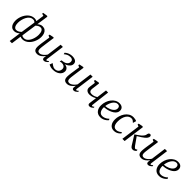

<svg xmlns="http://www.w3.org/2000/svg" viewBox="386 -2602 4641 4641"><g transform="rotate(45 2707.0 -281.0)"><path d="M291.5 254 334 -51Q320 -35.5 298.2 -21.8Q276.5 -8 250.2 1Q224 10 194 10Q140.5 10 106.2 -17Q72 -44 55.8 -90.2Q39.5 -136.5 39.5 -195Q39.5 -244 52.5 -295.2Q65.5 -346.5 90.5 -394Q115.5 -441.5 151.2 -479.2Q187 -517 232.5 -539Q278 -561 333 -561Q352.5 -561 371.2 -556Q390 -551 407.5 -542L437 -752L377 -769L384 -799.5L499 -816.5L519 -805L476 -503Q498.5 -527 531.5 -544Q564.5 -561 604.5 -561Q658.5 -561 693.8 -534.2Q729 -507.5 746.5 -461Q764 -414.5 764 -354Q764 -307 751 -256.2Q738 -205.5 713.8 -158.2Q689.5 -111 653.8 -72.8Q618 -34.5 572.5 -12.2Q527 10 472.5 10Q455 10 437.2 5.5Q419.5 1 403.5 -5.5L367.5 254ZM342 -109.5 398 -483Q384 -500.5 365.2 -508.2Q346.5 -516 323.5 -516Q273.5 -516 235 -486Q196.5 -456 171 -408.2Q145.5 -360.5 132.5 -305.8Q119.5 -251 119.5 -201Q119.5 -152 130.2 -116.8Q141 -81.5 161.5 -62.8Q182 -44 210.5 -44Q252.5 -44 287.8 -65.5Q323 -87 342 -109.5ZM468 -446.5 412 -60.5Q425.5 -47 443 -41Q460.5 -35 481.5 -35Q521.5 -35 553.5 -54.8Q585.5 -74.5 609.8 -108Q634 -141.5 650.2 -182.5Q666.5 -223.5 674.5 -266.8Q682.5 -310 682.5 -349Q682.5 -424 658.2 -465.5Q634 -507 590 -507Q551.5 -507 520 -488Q488.5 -469 468 -446.5Z M978 10Q943 10 917.2 -2Q891.5 -14 877.2 -41.8Q863 -69.5 863 -117.5Q863 -134 864.5 -156Q866 -178 869 -202.5Q872 -227 875 -250.5Q878 -274 881.5 -293.5L910 -482.5L859 -505.5L864.5 -537L973.5 -558.5L992 -548.5L956 -289Q953.5 -268.5 950.8 -247.8Q948 -227 945.2 -206.8Q942.5 -186.5 940.8 -167Q939 -147.5 939 -130Q939 -95.5 947.8 -76.8Q956.5 -58 972.5 -51Q988.5 -44 1010 -44Q1038.5 -44 1069.2 -61.8Q1100 -79.5 1127.8 -107.5Q1155.5 -135.5 1174.5 -167L1226 -553.5H1302L1238 -78.5Q1235.5 -60.5 1239.2 -51.2Q1243 -42 1251 -42Q1261 -42 1274 -50Q1287 -58 1304.5 -75.5L1316 -54Q1311.5 -46.5 1296.2 -31.2Q1281 -16 1258.5 -3.5Q1236 9 1209.5 9Q1181.5 9 1169.5 -9Q1157.5 -27 1161.5 -55Q1161.5 -57 1162.2 -63Q1163 -69 1164.2 -77.5Q1165.5 -86 1166.5 -94.5Q1167.5 -103 1168.5 -109.5L1167.5 -110Q1151 -87 1131 -65.5Q1111 -44 1087 -27Q1063 -10 1035.8 0Q1008.5 10 978 10Z M1517 8Q1471 8 1439.8 -0.5Q1408.5 -9 1392.2 -17.8Q1376 -26.5 1375 -27L1403 -103Q1422 -89 1442.5 -73.5Q1463 -58 1488.2 -47.2Q1513.5 -36.5 1544.5 -36.5Q1580.5 -36.5 1609.2 -52.5Q1638 -68.5 1655 -98.2Q1672 -128 1672 -168.5Q1672 -193 1660 -214.8Q1648 -236.5 1620.5 -249.8Q1593 -263 1546.5 -262.5L1495.5 -251L1508 -302L1535 -305Q1585 -309.5 1620.5 -326.5Q1656 -343.5 1674.8 -371.8Q1693.5 -400 1693.5 -436Q1693.5 -474.5 1668.5 -493.2Q1643.5 -512 1611.5 -512Q1585 -512 1558.8 -507Q1532.5 -502 1504 -487.5Q1475.5 -473 1440.5 -443.5L1429.5 -483Q1458.5 -510.5 1491.2 -527.2Q1524 -544 1558 -551.5Q1592 -559 1623.5 -559Q1694.5 -559 1736.8 -531.2Q1779 -503.5 1779 -447.5Q1779 -416.5 1764.8 -390.2Q1750.5 -364 1725 -342.5Q1699.5 -321 1664.8 -305.5Q1630 -290 1589.5 -281.5L1590.5 -291.5Q1643.5 -296 1681.2 -281.2Q1719 -266.5 1738.8 -238.8Q1758.5 -211 1758.5 -176Q1758.5 -135.5 1740.5 -101.8Q1722.5 -68 1689.8 -43.5Q1657 -19 1613 -5.5Q1569 8 1517 8Z M1996.5 10Q1961.5 10 1935.8 -2Q1910 -14 1895.8 -41.8Q1881.5 -69.5 1881.5 -117.5Q1881.5 -134 1883 -156Q1884.5 -178 1887.5 -202.5Q1890.5 -227 1893.5 -250.5Q1896.5 -274 1900 -293.5L1928.5 -482.5L1877.5 -505.5L1883 -537L1992 -558.5L2010.5 -548.5L1974.5 -289Q1972 -268.5 1969.2 -247.8Q1966.5 -227 1963.8 -206.8Q1961 -186.5 1959.2 -167Q1957.5 -147.5 1957.5 -130Q1957.5 -95.5 1966.2 -76.8Q1975 -58 1991 -51Q2007 -44 2028.5 -44Q2057 -44 2087.8 -61.8Q2118.5 -79.5 2146.2 -107.5Q2174 -135.5 2193 -167L2244.5 -553.5H2320.5L2256.5 -78.5Q2254 -60.5 2257.8 -51.2Q2261.5 -42 2269.5 -42Q2279.5 -42 2292.5 -50Q2305.5 -58 2323 -75.5L2334.5 -54Q2330 -46.5 2314.8 -31.2Q2299.5 -16 2277 -3.5Q2254.5 9 2228 9Q2200 9 2188 -9Q2176 -27 2180 -55Q2180 -57 2180.8 -63Q2181.5 -69 2182.8 -77.5Q2184 -86 2185 -94.5Q2186 -103 2187 -109.5L2186 -110Q2169.5 -87 2149.5 -65.5Q2129.5 -44 2105.5 -27Q2081.5 -10 2054.2 0Q2027 10 1996.5 10Z M2544 -547.5 2529.5 -431.5Q2527 -410.5 2523.8 -389Q2520.5 -367.5 2518.5 -347.8Q2516.5 -328 2516.5 -311Q2516.5 -279 2535.8 -258.5Q2555 -238 2599 -238Q2640.5 -238 2677.8 -251.2Q2715 -264.5 2748.5 -286.5L2782.5 -547H2854.5L2798.5 -76.5Q2796.5 -58.5 2801 -50.2Q2805.5 -42 2812 -42Q2821.5 -42 2833.8 -48Q2846 -54 2860 -68.5L2873 -47Q2867.5 -39.5 2852.8 -25.8Q2838 -12 2816.5 -1Q2795 10 2770.5 10Q2753.5 10 2740.5 3.5Q2727.5 -3 2721.5 -16.5Q2715.5 -30 2718 -52L2743 -245Q2718.5 -229 2688.8 -217Q2659 -205 2628.2 -198.2Q2597.5 -191.5 2569 -191.5Q2510.5 -191.5 2475.5 -220.8Q2440.5 -250 2440.5 -300Q2440.5 -319 2443.2 -343.2Q2446 -367.5 2449.8 -392Q2453.5 -416.5 2456 -436.5L2462.5 -485L2411.5 -506.5L2416.5 -539L2525 -558.5Z M3342 -90Q3328 -70 3298.5 -46.5Q3269 -23 3229 -6.5Q3189 10 3142 10Q3090.5 10 3053.8 -8.2Q3017 -26.5 2994 -58Q2971 -89.5 2960.5 -128.5Q2950 -167.5 2951 -209Q2952 -278 2974 -341.2Q2996 -404.5 3034.2 -453.8Q3072.5 -503 3123.8 -531.8Q3175 -560.5 3235.5 -560.5Q3281 -560.5 3310.8 -545Q3340.5 -529.5 3355.2 -502.8Q3370 -476 3370 -442Q3370 -397 3346.2 -362.2Q3322.5 -327.5 3283.8 -302.2Q3245 -277 3199.8 -260.5Q3154.5 -244 3110.5 -235.5Q3066.5 -227 3033.5 -226.5Q3031 -196.5 3036 -164.5Q3041 -132.5 3054.8 -105Q3068.5 -77.5 3092.8 -60.5Q3117 -43.5 3154 -43.5Q3181.5 -43.5 3210.8 -52Q3240 -60.5 3269.2 -77.8Q3298.5 -95 3324.5 -122ZM3219 -517Q3179.5 -517 3147.2 -493.8Q3115 -470.5 3091.5 -433.2Q3068 -396 3053.8 -352.2Q3039.5 -308.5 3035.5 -267Q3070 -268.5 3106 -277Q3142 -285.5 3175.2 -300.5Q3208.5 -315.5 3234.8 -335.8Q3261 -356 3276.2 -382Q3291.5 -408 3291.5 -438.5Q3291.5 -477 3272.2 -497Q3253 -517 3219 -517Z M3604 10Q3521.5 10 3475.5 -48.2Q3429.5 -106.5 3429.5 -206Q3429.5 -264.5 3448.2 -326.5Q3467 -388.5 3503 -441.8Q3539 -495 3592 -527.8Q3645 -560.5 3713.5 -560.5Q3740 -560.5 3770.2 -554.2Q3800.5 -548 3821.5 -537L3797.5 -453.5L3786 -460Q3773.5 -475 3758.8 -485.8Q3744 -496.5 3728.5 -501.8Q3713 -507 3697 -507Q3655.5 -507 3621.5 -485.8Q3587.5 -464.5 3563 -425.5Q3538.5 -386.5 3525.2 -333Q3512 -279.5 3512 -215Q3512.5 -160 3525.5 -122Q3538.5 -84 3563.8 -64.2Q3589 -44.5 3625 -44.5Q3654.5 -44.5 3678 -52Q3701.5 -59.5 3722.8 -73.5Q3744 -87.5 3766 -106L3781 -75Q3768 -59.5 3743.5 -39.5Q3719 -19.5 3684.2 -4.8Q3649.5 10 3604 10Z M3889 0 3954.5 -484.5 3903.5 -506 3909.5 -538.5 4017.5 -560 4039.5 -547 3965 0ZM4245.5 10.5Q4229 10.5 4214.5 4.8Q4200 -1 4187.8 -13Q4175.5 -25 4164.5 -44L4017.5 -280.5Q4055 -306.5 4089.2 -329.5Q4123.5 -352.5 4153.2 -377.2Q4183 -402 4205.5 -433Q4221 -453.5 4226.8 -473.5Q4232.5 -493.5 4234.5 -509Q4237.5 -525 4244.5 -535.5Q4251.5 -546 4261.8 -551Q4272 -556 4284 -556Q4301.5 -556 4312.2 -544.5Q4323 -533 4324 -514.5Q4324.5 -500.5 4319 -484.8Q4313.5 -469 4301 -451.5Q4283 -426 4252 -400.5Q4221 -375 4186.5 -352.8Q4152 -330.5 4121.8 -312.5Q4091.5 -294.5 4075 -283.5L4074.5 -309.5L4226.5 -94.5Q4241 -75 4255.8 -61.8Q4270.5 -48.5 4283 -48.5Q4293 -48.5 4303 -53Q4313 -57.5 4327.5 -73L4343 -46.5Q4335 -32.5 4321.2 -19.5Q4307.5 -6.5 4288.2 2Q4269 10.5 4245.5 10.5Z M4539.5 10Q4504.5 10 4478.8 -2Q4453 -14 4438.8 -41.8Q4424.5 -69.5 4424.5 -117.5Q4424.5 -134 4426 -156Q4427.5 -178 4430.5 -202.5Q4433.5 -227 4436.5 -250.5Q4439.5 -274 4443 -293.5L4471.5 -482.5L4420.5 -505.5L4426 -537L4535 -558.5L4553.5 -548.5L4517.5 -289Q4515 -268.5 4512.2 -247.8Q4509.5 -227 4506.8 -206.8Q4504 -186.5 4502.2 -167Q4500.5 -147.5 4500.5 -130Q4500.5 -95.5 4509.2 -76.8Q4518 -58 4534 -51Q4550 -44 4571.5 -44Q4600 -44 4630.8 -61.8Q4661.5 -79.5 4689.2 -107.5Q4717 -135.5 4736 -167L4787.5 -553.5H4863.5L4799.5 -78.5Q4797 -60.5 4800.8 -51.2Q4804.5 -42 4812.5 -42Q4822.5 -42 4835.5 -50Q4848.5 -58 4866 -75.5L4877.5 -54Q4873 -46.5 4857.8 -31.2Q4842.5 -16 4820 -3.5Q4797.5 9 4771 9Q4743 9 4731 -9Q4719 -27 4723 -55Q4723 -57 4723.8 -63Q4724.5 -69 4725.8 -77.5Q4727 -86 4728 -94.5Q4729 -103 4730 -109.5L4729 -110Q4712.5 -87 4692.5 -65.5Q4672.5 -44 4648.5 -27Q4624.5 -10 4597.2 0Q4570 10 4539.5 10Z M5347 -90Q5333 -70 5303.5 -46.5Q5274 -23 5234 -6.5Q5194 10 5147 10Q5095.5 10 5058.8 -8.2Q5022 -26.5 4999 -58Q4976 -89.5 4965.5 -128.5Q4955 -167.5 4956 -209Q4957 -278 4979 -341.2Q5001 -404.5 5039.2 -453.8Q5077.5 -503 5128.8 -531.8Q5180 -560.5 5240.5 -560.5Q5286 -560.5 5315.8 -545Q5345.5 -529.5 5360.2 -502.8Q5375 -476 5375 -442Q5375 -397 5351.2 -362.2Q5327.5 -327.5 5288.8 -302.2Q5250 -277 5204.8 -260.5Q5159.5 -244 5115.5 -235.5Q5071.5 -227 5038.5 -226.5Q5036 -196.5 5041 -164.5Q5046 -132.5 5059.8 -105Q5073.5 -77.5 5097.8 -60.5Q5122 -43.5 5159 -43.5Q5186.5 -43.5 5215.8 -52Q5245 -60.5 5274.2 -77.8Q5303.5 -95 5329.5 -122ZM5224 -517Q5184.5 -517 5152.2 -493.8Q5120 -470.5 5096.5 -433.2Q5073 -396 5058.8 -352.2Q5044.5 -308.5 5040.5 -267Q5075 -268.5 5111 -277Q5147 -285.5 5180.2 -300.5Q5213.5 -315.5 5239.8 -335.8Q5266 -356 5281.2 -382Q5296.5 -408 5296.5 -438.5Q5296.5 -477 5277.2 -497Q5258 -517 5224 -517Z"/></g></svg>

Font: Merriweather 36pt Light
Style: Italic
Weight: 300
Italic angle: -7.8°
Version: Version 2.101